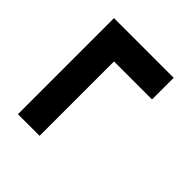

<svg xmlns="http://www.w3.org/2000/svg" viewBox="-46 -526 489 489"><g transform="rotate(-45 198.0 -281.5)"><path d="M371 -389V-174H293V-311H25V-389Z"/></g></svg>

Font: Bebas Neue
Style: Regular
Weight: 400
Designer: Ryoichi Tsunekawa
Foundry: Ryoichi Tsunekawa
Version: Version 1.300